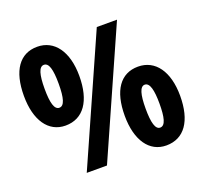

<svg xmlns="http://www.w3.org/2000/svg" viewBox="-126 -871 1090 1026"><g transform="rotate(-20 419.5 -358.0)"><path d="M183 -724C83 -724 27 -644 27 -501C27 -362 86 -276 183 -276C285 -276 342 -359 342 -501C342 -640 280 -724 183 -724ZM634 -714H519L202 0H317ZM184 -621C212 -621 224 -581 224 -499C224 -417 212 -377 184 -377C156 -377 144 -418 144 -499C144 -580 156 -621 184 -621ZM653 -440C553 -440 497 -360 497 -217C497 -78 556 8 653 8C755 8 812 -74 812 -217C812 -355 751 -440 653 -440ZM654 -337C683 -337 694 -291 694 -215C694 -139 684 -93 654 -93C627 -93 615 -134 615 -215C615 -295 627 -337 654 -337Z"/></g></svg>

Font: Noto Sans Lao Looped Condensed ExtraBold
Style: Regular
Weight: 800
Width: 3
Designer: Mark Frömberg, Ben Mitchell
Foundry: The Fontpad Ltd
Version: Version 1.002